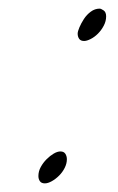

<svg xmlns="http://www.w3.org/2000/svg" viewBox="-20 -405 273 445"><path d="M120 -54Q128 -54 131.5 -48.5Q135 -43 135 -36Q135 -26 130 -16Q125 -6 117 2Q109 10 100 15Q91 20 84 20Q76 20 72.5 15Q69 10 69 3Q69 -8 74.5 -18Q80 -28 88 -36Q96 -44 104.5 -49Q113 -54 120 -54ZM211 -385Q214 -385 220 -381Q226 -377 226 -367Q226 -356 220.5 -345.5Q215 -335 207 -327Q199 -319 190 -314.5Q181 -310 175 -310Q167 -310 163.5 -315Q160 -320 160 -327Q160 -332 164 -341.5Q168 -351 174.5 -361Q181 -371 190.5 -378Q200 -385 211 -385Z"/></svg>

Font: Discipuli Britannica
Style: Regular
Weight: 400
Designer: Peter Wiegel
Foundry: Peter Wiegel
Version: Version 0.001 2009